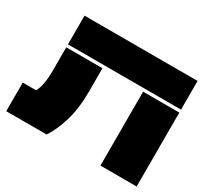

<svg xmlns="http://www.w3.org/2000/svg" viewBox="-143 -902 1171 1103"><g transform="rotate(30 442.5 -350.0)"><path d="M125 -509.8V-700.2H875V-509.8ZM9.8 0V-189.9H98.1Q125 -235.4 125 -336.9V-490.2H365.2V-336.9Q365.2 -222.7 339.8 -138.9Q314.5 -55.2 277.8 0ZM634.8 0V-490.2H875V0Z"/></g></svg>

Font: Nastup Basic
Style: Regular
Weight: 400
Designer: Maksym Kobuzan
Foundry: Zakznak
Version: Version 1.020;FEAKit 1.0